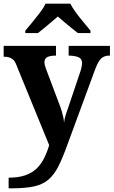

<svg xmlns="http://www.w3.org/2000/svg" viewBox="-20 -786 619 1046"><path d="M27 182Q79 182 116 169.5Q153 157 178 133.5Q203 110 219.5 77.5Q236 45 248 5L68 -435Q61 -453 51 -461.5Q41 -470 29.5 -473.5Q18 -477 4 -477H0V-536H285V-483H282Q254 -483 238 -475Q222 -467 222 -446Q222 -438 225.5 -426.5Q229 -415 232 -407L301 -224Q311 -199 316.5 -180Q322 -161 325 -146.5Q328 -132 329 -118Q331 -139 339.5 -165Q348 -191 351 -198L417 -394Q421 -404 424 -419Q427 -434 427 -443Q427 -465 409 -473.5Q391 -482 358 -483H354V-536H579V-483H575Q557 -483 543.5 -476Q530 -469 519.5 -453Q509 -437 499 -410L348 0Q322 73 298.5 119.5Q275 166 244 192.5Q213 219 165.5 229.5Q118 240 44 240H27ZM118 -619Q134 -638 155.5 -664Q177 -690 197.5 -717Q218 -744 228 -766H363Q374 -744 394 -717Q414 -690 436 -664Q458 -638 473 -619V-606H404Q390 -617 370 -633Q350 -649 330 -666Q310 -683 295 -696Q280 -683 260 -666Q240 -649 220.5 -633Q201 -617 187 -606H118Z"/></svg>

Font: Noto Serif Tamil
Style: Regular
Weight: 400
Designer: Indian Type Foundry, Tom Grace, and the Monotype Design Team
Foundry: Monotype Imaging Inc.
Version: Version 2.003